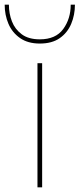

<svg xmlns="http://www.w3.org/2000/svg" viewBox="-80 -800 340 820"><path d="M100 0H80V-530H100ZM90 -614Q39 -614 5.5 -637.5Q-28 -661 -44 -698.5Q-60 -736 -60 -780H-42Q-42 -742 -29 -708.5Q-16 -675 13 -653.5Q42 -632 90 -632Q158 -632 190 -676Q222 -720 222 -780H240Q240 -736 224 -698Q208 -660 175 -637Q142 -614 90 -614Z"/></svg>

Font: Tanohe Sans Thin
Style: Regular
Weight: 100
Designer: Village Type and Design LLC & Cristiano Sobral
Foundry: Cooper Hewitt Smithsonian Design Museum
Version: Version 1.00;September 29, 2021;FontCreator 13.0.0.2655 64-b